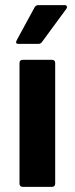

<svg xmlns="http://www.w3.org/2000/svg" viewBox="-20 -728 291 748"><path d="M69 0Q56 0 56 -13V-482Q56 -495 69 -495H182Q195 -495 195 -482V-13Q195 0 182 0ZM52 -557Q38 -557 45 -571L114 -698Q119 -708 129 -708H232Q239 -708 240.5 -703Q242 -698 238 -693L144 -565Q139 -557 129 -557Z"/></svg>

Font: Sofia Sans ExtraBold
Style: Regular
Weight: 800
Designer: Botio Nikoltchev, Ani Petrova
Foundry: lettersoup
Version: Version 4.101; ttfautohint (v1.8.4.7-5d5b)